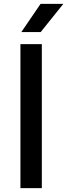

<svg xmlns="http://www.w3.org/2000/svg" viewBox="-20 -967 346 987"><path d="M85 0V-740H195V0ZM89.5 -802 188.5 -947H305.5L189 -802Z"/></svg>

Font: Encode Sans Semi Expanded Medium
Style: Regular
Weight: 500
Width: 6
Designer: Multiple Designers
Foundry: Impallari Type
Version: Version 2.000